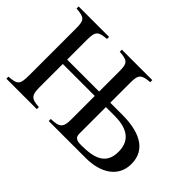

<svg xmlns="http://www.w3.org/2000/svg" viewBox="-113 -953 1244 1244"><g transform="rotate(45 508.5 -331.0)"><path d="M605 -366V-548C605 -625 620 -637 694 -643V-662H415V-643C491 -637 503 -627 503 -548V-366H210V-548C210 -626 225 -637 298 -643V-662H19V-643C96 -637 108 -626 108 -548V-122C108 -36 97 -24 19 -19V0H298V-19C224 -23 210 -40 210 -113V-326H503V-113C503 -37 486 -21 407 -19V0H744C889 0 983 -67 983 -182C983 -317 868 -366 714 -366ZM605 -326H683C778 -326 868 -298 868 -179C868 -60 779 -38 667 -38C621 -38 605 -49 605 -83Z"/></g></svg>

Font: XITS Math
Style: Regular
Weight: 400
Designer: MicroPress Inc., with final additions and corrections provided by Coen Hoffman, Elsevier (retired)
Version: Version 1.108